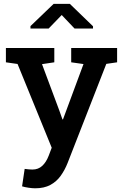

<svg xmlns="http://www.w3.org/2000/svg" viewBox="-20 -782 653 1015"><path d="M166 213.4Q150.9 213.4 131.1 210.4Q111.3 207.5 96.7 203.1L110.4 110.8Q119.1 112.3 131.6 113.3Q144 114.3 151.4 114.3Q182.1 114.3 203.1 95Q224.1 75.7 237.3 41.5L253.4 -1L72.8 -443.8L11.2 -452.6V-528.3H267.1V-452.6L202.1 -442.9L293.9 -196.8L310.1 -150.9H313L421.4 -443.4L356.4 -452.6V-528.3H599.1V-452.6L542 -444.3L337.4 79.6Q322.8 116.7 301 147.2Q279.3 177.7 246.3 195.6Q213.4 213.4 166 213.4ZM141.1 -631.3V-644L263.7 -761.7H349.1L471.7 -643.1V-631.3H374L306.2 -702.6L237.3 -631.3Z"/></svg>

Font: Roboto Slab LO Medium
Style: Regular
Weight: 500
Designer: Google
Version: Version 2.000